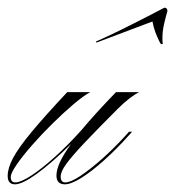

<svg xmlns="http://www.w3.org/2000/svg" viewBox="-83 -473 456 500"><path d="M86 7Q64 7 64 -16Q64 -46 102 -98Q51 -48 13 -20.5Q-25 7 -44 7Q-63 7 -63 -15Q-63 -35 -49 -61.5Q-35 -88 -1 -129Q33 -170 92 -233H152Q135 -224 109 -202Q83 -180 54.5 -152Q26 -124 1 -95.5Q-24 -67 -39.5 -44.5Q-55 -22 -55 -12Q-55 2 -43 2Q-29 2 -2 -15.5Q25 -33 59.5 -64Q94 -95 129 -134Q163 -175 219 -233H279Q269 -228 254.5 -217Q240 -206 223 -189Q169 -135 136.5 -100.5Q104 -66 89.5 -46Q75 -26 75 -13Q75 2 87 2Q101 2 126.5 -15Q152 -32 183 -59.5Q214 -87 244 -120L253 -130H261L254 -122Q221 -85 188 -55.5Q155 -26 128.5 -9.5Q102 7 86 7ZM168 -362 167 -365Q179 -370 205.5 -382.5Q232 -395 261.5 -410Q291 -425 314.5 -437Q338 -449 345 -453Q353 -453 353 -444Q349 -431 344.5 -411.5Q340 -392 340 -375Q340 -371 340 -367.5Q340 -364 341 -360Q341 -358 338 -358Q336 -358 334 -361Q327 -375 322 -388Q317 -401 314 -417Z"/></svg>

Font: Ballet 72pt
Style: Regular
Weight: 400
Designer: Maximiliano R. Sproviero
Foundry: Omnibus-Type
Version: Version 1.100; ttfautohint (v1.8.3)